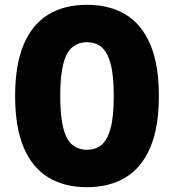

<svg xmlns="http://www.w3.org/2000/svg" viewBox="-20 -770 725 800"><path d="M342.5 10Q249 10 181.8 -30.5Q114.5 -71 78.8 -155.2Q43 -239.5 43 -370Q43 -500.5 78.8 -584.8Q114.5 -669 181.5 -709.5Q248.5 -750 342.5 -750Q436 -750 503.2 -709.5Q570.5 -669 606.2 -584.8Q642 -500.5 642 -370Q642 -239.5 606 -155.2Q570 -71 502.8 -30.5Q435.5 10 342.5 10ZM342.5 -146Q378.5 -146 403.2 -166.5Q428 -187 441 -235.8Q454 -284.5 454 -369.5Q454 -455.5 441 -504.2Q428 -553 403.2 -573.5Q378.5 -594 342.5 -594Q307 -594 281.8 -573.5Q256.5 -553 243.8 -504.2Q231 -455.5 231 -370.5Q231 -284.5 243.8 -235.8Q256.5 -187 281.5 -166.5Q306.5 -146 342.5 -146Z"/></svg>

Font: Encode Sans SC Condensed Thin ExtraBold
Style: Regular
Weight: 800
Version: Version 3.002